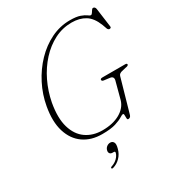

<svg xmlns="http://www.w3.org/2000/svg" viewBox="-219 -848 1119 1217"><g transform="rotate(-30 341.0 -240.0)"><path d="M478.5 -714Q526.5 -714 553 -704.2Q579.5 -694.5 592 -684.8Q604.5 -675 610.5 -675Q617.5 -675 623 -683.5Q628.5 -692 634 -700.2Q639.5 -708.5 645 -708.5Q659 -708.5 662.5 -691.5L681.5 -552Q682.5 -545.5 678.8 -542.8Q675 -540 669.5 -540Q665.5 -540 661.5 -543.5Q657.5 -547 656 -550.5L644 -584Q619.5 -646.5 579 -671.2Q538.5 -696 480.5 -696Q414 -696 355 -666Q296 -636 248 -583.5Q200 -531 167 -462.8Q134 -394.5 119.5 -318.5Q101 -214.5 121.5 -145Q142 -75.5 191.8 -40.8Q241.5 -6 310.5 -6Q387 -6 438.8 -35.2Q490.5 -64.5 505 -114L536.5 -232.5Q548.5 -268 515 -271L476 -276Q461 -277.5 461 -288Q461 -297 478 -297H643Q657 -297 656.5 -288Q654.5 -279 634.5 -276.5L609.5 -270.5Q583 -266 578.5 -248L508.5 -2.5Q503 14 487 14Q480 14 479.5 2.8Q479 -8.5 479 -19.5Q479 -30.5 473 -30.5Q465.5 -30.5 448.5 -19.5Q431.5 -8.5 396 2.8Q360.5 14 297 14Q217.5 14 161.8 -25Q106 -64 83.2 -137.8Q60.5 -211.5 79 -315Q93 -394 129.8 -465.8Q166.5 -537.5 220.2 -593.5Q274 -649.5 340 -681.8Q406 -714 478.5 -714ZM294.5 148.5Q280 148.5 274 139.5Q268 130.5 271.5 118Q275 103.5 286.8 94.5Q298.5 85.5 312.5 85.5Q328.5 85.5 336.2 98.8Q344 112 335.5 142.5Q326.5 177.5 303.2 201.2Q280 225 250 233.5Q239.5 236.5 238 230Q237 223 247 220.5Q271.5 212.5 288.8 195.5Q306 178.5 311 160Q314 148.5 303 148.5Z"/></g></svg>

Font: Fraunces 9pt S000 Thin
Style: Italic
Weight: 100
Italic angle: -16°
Version: Version 1.000; ttfautohint (v1.8.3)